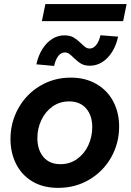

<svg xmlns="http://www.w3.org/2000/svg" viewBox="-20 -910 639 938"><path d="M31.2 -231Q31.2 -312 69.6 -380.9Q107.9 -449.7 175.3 -490.2Q242.7 -530.8 325.7 -530.8Q397 -530.8 450.7 -499.8Q504.4 -468.8 533.2 -414.6Q562 -360.4 562 -291.5Q562 -210.4 523.4 -141.8Q484.9 -73.2 416.7 -32.7Q348.6 7.8 264.2 7.8Q189.5 7.8 137 -24.2Q84.5 -56.2 57.9 -110.6Q31.2 -165 31.2 -231ZM430.7 -288.6Q430.7 -345.7 400.9 -380.1Q371.1 -414.6 317.4 -414.6Q271.5 -414.6 236.3 -389.4Q201.2 -364.3 181.9 -323.2Q162.6 -282.2 162.6 -235.8Q162.6 -178.2 192.1 -143.1Q221.7 -107.9 275.4 -107.9Q321.3 -107.9 356.7 -133.3Q392.1 -158.7 411.4 -200.2Q430.7 -241.7 430.7 -288.6ZM294.4 -737.3Q321.8 -737.3 339.4 -727.1Q356.9 -716.8 376.5 -697.8Q389.2 -685.1 398.2 -679Q407.2 -672.9 418 -672.9Q436.5 -672.9 450.4 -690.7Q464.4 -708.5 470.7 -737.8L557.1 -731Q547.9 -688.5 527.6 -656.2Q507.3 -624 479.2 -606.4Q451.2 -588.9 419.4 -588.9Q393.1 -588.9 376.2 -598.9Q359.4 -608.9 339.8 -627.9Q326.7 -641.1 317.4 -647.5Q308.1 -653.8 296.9 -653.8Q277.8 -653.8 264.2 -635.7Q250.5 -617.7 244.6 -587.9L157.7 -595.7Q167 -638.7 187.3 -670.7Q207.5 -702.6 235.1 -720Q262.7 -737.3 294.4 -737.3ZM201.7 -890.1H598.6L581.5 -806.6H184.6Z"/></svg>

Font: Reddit Sans Chocolate
Style: Bold Italic
Weight: 700
Italic angle: -11.25°
Designer: Stephen Hutchings
Version: Version 1.013